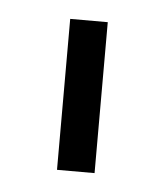

<svg xmlns="http://www.w3.org/2000/svg" viewBox="-31 -728 236 275"><g transform="rotate(5 87.0 -590.5)"><path d="M60 -699H114V-482H60Z"/></g></svg>

Font: TypoPRO Montserrat Alternates
Style: Regular
Weight: 300
Designer: Julieta Ulanovsky
Foundry: Julieta Ulanovsky
Version: Version 6.001